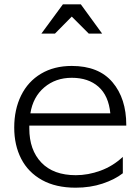

<svg xmlns="http://www.w3.org/2000/svg" viewBox="-20 -822 640 891"><path d="M313 -745 235 -666H172L272 -802H355L454 -666H392ZM331 49Q239 49 175 13.5Q111 -22 78.5 -85Q46 -148 46 -230Q46 -314 78 -379Q110 -444 170.5 -480Q231 -516 313 -516Q438 -516 502 -440.5Q566 -365 566 -242V-239H116V-226Q116 -126 172 -67.5Q228 -9 332 -9Q389 -9 446.5 -30Q504 -51 550 -94V-18Q513 11 456 30Q399 49 331 49ZM313 -461Q238 -461 185.5 -416.5Q133 -372 121 -296H492Q484 -378 437 -419.5Q390 -461 313 -461Z"/></svg>

Font: LINE Seed JP_TTF Regular
Style: Regular
Weight: 400
Designer: LINE & Fontrix & Fontworks
Version: Version 1.002